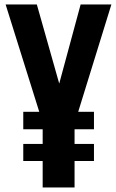

<svg xmlns="http://www.w3.org/2000/svg" viewBox="-20 -830 513 850"><path d="M168.9 0V-117.2H83V-192.9H168.9V-257.8H83V-335H153.8L4.9 -810.1H143.1L242.2 -460L336.9 -810.1H473.1L326.2 -335H396V-257.8H310.1V-192.9H396V-117.2H310.1V0Z"/></svg>

Font: Oswald Medium
Style: Regular
Weight: 500
Designer: Vernon Adams
Foundry: Vernon Adams
Version: Version 4.103